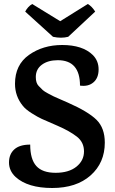

<svg xmlns="http://www.w3.org/2000/svg" viewBox="-20 -925 573 960"><path d="M504 -212Q504 -111 433 -48Q362 15 241 15Q119 15 58 -40Q25 -71 25 -112.5Q25 -154 51.5 -178Q78 -202 131 -202Q131 -129 161.5 -95Q192 -61 258 -61Q324 -61 362 -91.5Q400 -122 400 -168Q400 -214 364 -242Q328 -270 268 -296Q208 -322 189 -330.5Q170 -339 139 -358.5Q108 -378 94 -396Q55 -444 55 -506Q55 -601 125 -650.5Q195 -700 291 -700Q393 -700 444 -650Q473 -621 473 -578Q473 -535 447 -513Q421 -491 380 -497Q380 -624 269 -624Q220 -624 189.5 -601.5Q159 -579 159 -540Q159 -510 173 -495.5Q187 -481 194 -474.5Q201 -468 220.5 -457.5Q240 -447 248.5 -443Q257 -439 283.5 -427.5Q310 -416 319 -412Q421 -367 462.5 -326Q504 -285 504 -212ZM456 -867 321 -741Q286 -732 245 -741L106 -867Q119 -892 141 -905L281 -819L419 -905Q439 -894 456 -867Z"/></svg>

Font: Karma
Style: Bold
Weight: 700
Designer: Joana Correia
Foundry: Indian Type Foundry
Version: Version 1.202;PS 1.0;hotconv 1.0.78;makeotf.lib2.5.61930; tt